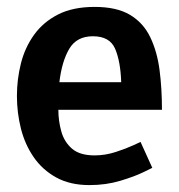

<svg xmlns="http://www.w3.org/2000/svg" viewBox="-20 -528 517 556"><path d="M239 8Q183 8 143 -14Q103 -36 77.5 -73Q52 -110 40.5 -156Q29 -202 29 -250Q29 -298 40.5 -344Q52 -390 78.5 -427Q105 -464 148 -486Q191 -508 254 -508Q318 -508 356.5 -485Q395 -462 415 -420.5Q435 -379 442 -325.5Q449 -272 449 -210H149Q149 -178 157.5 -147.5Q166 -117 188.5 -97.5Q211 -78 254 -78Q285 -78 315.5 -88Q346 -98 366.5 -107.5Q387 -117 387 -117L421 -42Q421 -42 395.5 -29.5Q370 -17 328.5 -4.5Q287 8 239 8ZM249 -423Q202 -423 180.5 -386.5Q159 -350 152 -290H331Q329 -350 313.5 -386.5Q298 -423 249 -423Z"/></svg>

Font: Epunda Sans SemiBold
Style: Regular
Weight: 600
Designer: Simon Atzbach
Foundry: typofactur
Version: Version 2.204; ttfautohint (v1.8.4.7-5d5b)